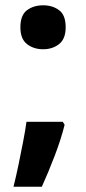

<svg xmlns="http://www.w3.org/2000/svg" viewBox="-20 -576 325 725"><path d="M224 -104.8Q211 -52 187 11Q163 74 138 129H31Q41 89 50 45.5Q59 2 67.1 -39.8Q75.2 -81.6 80 -116H217ZM57 -472.8Q57 -519 82 -537.5Q107 -556 143 -556Q178.1 -556 203 -537.7Q228 -519.4 228 -473Q228 -429 203 -409.5Q178.1 -390 143 -390Q107 -390 82 -409.5Q57 -428.9 57 -472.8Z"/></svg>

Font: Noto Sans Balinese
Style: Regular
Weight: 400
Designer: Aditya Bayu, David Williams
Foundry: David Williams
Version: Version 2.003